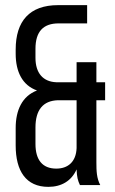

<svg xmlns="http://www.w3.org/2000/svg" viewBox="-20 -720 448 747"><path d="M319 -629V-700H206C95 -700 41 -638 41 -527V-511C41 -441 67 -388 124 -368C66 -346 41 -291 41 -222V-154C41 -55 81 7 168 7C219 7 258 -16 278 -61C279 -31 283 -17 291 0H370C356 -27 355 -54 355 -89V-330H389V-400H355V-478H278V-400H199C148 -402 118 -435 118 -495V-530C118 -598 149 -629 208 -629ZM278 -330V-144C276 -90 244 -64 199 -64C145 -64 118 -98 118 -160V-224C118 -292 147 -328 205 -330Z"/></svg>

Font: VL Bebas Neue Regular
Style: Regular
Weight: 400
Designer: Ryoichi Tsunekawa
Foundry: Ryoichi Tsunekawa
Version: Version 001.003